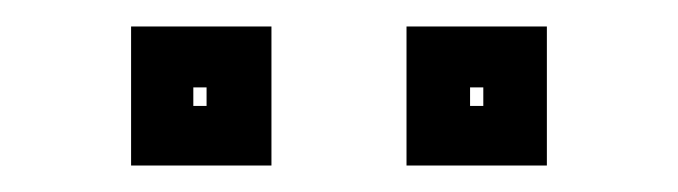

<svg xmlns="http://www.w3.org/2000/svg" viewBox="-20 -691 512 145"><path d="M287 -566V-671H393V-566ZM79 -566V-671H185V-566ZM126 -611H136V-625H126ZM335 -611H345V-625H335Z"/></svg>

Font: Tourney Thin
Style: Regular
Weight: 100
Designer: Tyler Finck
Foundry: Etcetera Type Co
Version: Version 1.015